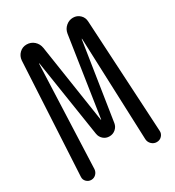

<svg xmlns="http://www.w3.org/2000/svg" viewBox="-176 -833 853 937"><g transform="rotate(-30 250.0 -365.0)"><path d="M62.5 0Q46.9 0 35.6 -11.2Q24.4 -22.5 25.4 -38.1L59.6 -674.8Q61.5 -698.2 78.1 -714.4Q94.7 -730.5 118.2 -730.5Q142.6 -730.5 160.2 -714.8Q177.7 -699.2 181.6 -674.8L249 -231.4Q249 -230.5 250 -230.5Q251 -230.5 251 -231.4L318.4 -676.8Q322.3 -700.2 339.8 -715.3Q357.4 -730.5 379.9 -730.5Q402.3 -730.5 418.5 -715.3Q434.6 -700.2 435.5 -676.8L470.7 -40Q471.7 -24.4 460.4 -12.2Q449.2 0 431.6 0Q415 0 402.8 -11.7Q390.6 -23.4 389.6 -40L367.2 -619.1Q367.2 -620.1 366.2 -620.1Q365.2 -620.1 365.2 -619.1L297.9 -183.6Q294.9 -165 280.3 -152.3Q265.6 -139.6 245.6 -139.6Q225.6 -139.6 211.4 -152.3Q197.3 -165 194.3 -183.6L127 -619.1Q127 -620.1 126 -620.1Q125 -620.1 125 -619.1L101.6 -38.1Q100.6 -22.5 89.4 -11.2Q78.1 0 62.5 0Z"/></g></svg>

Font: Rounded-X Mgen+ 2m regular
Style: Regular
Weight: 400
Designer: [Source Han Sans]
Ryoko NISHIZUKA  (kana & ideographs); Paul D. Hunt (Latin, Greek & Cyrillic); Wenlong ZHANG  (bopomofo
Version: Version 1.059.20150602